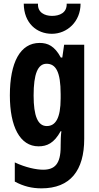

<svg xmlns="http://www.w3.org/2000/svg" viewBox="-20 -791 541 1051"><path d="M421 -771H345C347 -721 306 -704 265 -704C224 -704 185 -723 188 -771H110C111 -664 181 -606 264 -606C347 -606 421 -672 421 -771ZM197 -556C91 -556 34 -450 34 -269C34 -98 89 10 191 10C237 10 276 -7 312 -73H316C313 -51 312 -22 312 5V12C312 107 279 138 216 138C179 138 120 126 61 98V203C109 229 155 240 207 240C365 240 441 142 441 -31V-546H331L321 -476H313C279 -539 242 -556 197 -556ZM235 -442C285 -442 312 -399 312 -276V-253C312 -142 283 -101 236 -101C187 -101 164 -156 164 -268C164 -387 187 -442 235 -442Z"/></svg>

Font: Noto Sans Malayalam ExtraCondensed
Style: Bold
Weight: 700
Width: 2
Designer: Jelle Bosma - Monotype Design Team
Foundry: Monotype Imaging Inc.
Version: Version 2.104